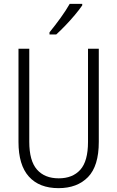

<svg xmlns="http://www.w3.org/2000/svg" viewBox="-20 -967 609 997"><path d="M493 -230Q493 -105 437 -47.5Q381 10 284 10Q184 10 130 -50Q76 -110 76 -230V-714H132V-231Q132 -132 172 -86.5Q212 -41 285 -41Q357 -41 397 -85.5Q437 -130 437 -230V-714H493ZM407 -939Q392 -917 368.5 -889Q345 -861 319 -834Q293 -807 272 -788H237V-799Q267 -836 294.5 -874Q322 -912 342 -947H407Z"/></svg>

Font: Noto Sans Khmer UI Condensed Light
Style: Regular
Weight: 300
Width: 3
Designer: Danh Hong and the Monotype Design Team
Foundry: Monotype Imaging Inc.
Version: Version 2.002; ttfautohint (v1.8.4.7-5d5b)